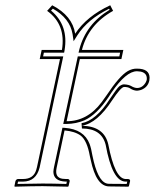

<svg xmlns="http://www.w3.org/2000/svg" viewBox="-20 -700 582 722"><path d="M192.9 -68.8Q185.1 -32.2 214.8 -27.8Q221.2 -26.9 227.5 -26.9H235.8Q242.2 -24.9 242.2 -19L237.8 0L235.8 2Q234.4 2 140.1 0Q104 0 35.6 2L34.2 0L38.1 -19Q41 -26.4 47.9 -26.9H66.9Q106 -26.9 116.2 -61Q117.7 -66.9 119.1 -71.8L205.6 -478H129.4L136.7 -512.2H212.9Q228.5 -607.9 157.2 -659.2L176.3 -680.2Q252.4 -640.6 262.7 -573.2Q306.2 -639.2 394.5 -680.2L405.3 -659.2Q312 -606.9 288.1 -512.2H443.8L436.5 -478H280.3L230.5 -244.1Q308.6 -244.1 362.3 -315.9Q370.6 -327.1 380.9 -341.8Q428.7 -414.1 460.4 -432.6Q477.5 -442.4 495.1 -441.9Q542 -441.9 542.5 -407.7Q542.5 -401.9 541.5 -397Q536.1 -371.6 510.3 -361.8Q502.4 -359.4 495.1 -358.9Q481.4 -359.4 468.3 -368.2Q460.9 -373 446.3 -373Q434.1 -371.6 401.9 -323.2Q345.7 -236.8 288.1 -227.1Q371.6 -225.6 387.2 -157.2Q411.6 -28.8 451.7 -26.9H459.5Q468.8 -26.9 469.2 -21Q469.2 -19.5 469.2 -19L464.8 0L462.4 2L389.6 1Q341.8 0 321.3 -98.1Q320.3 -103.5 317.9 -112.8Q307.6 -170.9 283.7 -189.9Q261.7 -206.1 222.7 -209.5ZM183.1 -71.3 214.8 -219.7 223.6 -219.2Q295.9 -213.9 316.9 -158.7Q323.2 -141.6 327.6 -114.7Q346.7 -20.5 380.4 -10.3Q385.3 -8.8 390.1 -8.8L456.5 -8.3L458.5 -17.1H451.7Q402.3 -18.1 377.4 -155.3Q362.3 -216.8 288.1 -216.8L286.6 -236.8Q340.8 -246.1 393.6 -328.6Q419.9 -368.2 428.7 -375.5Q438.5 -382.8 446.3 -382.8Q464.8 -381.8 474.1 -376Q484.9 -369.6 495.1 -369.1Q516.1 -369.1 528.3 -390.6Q530.8 -395.5 531.7 -398.9Q535.2 -424.8 509.3 -430.7Q502 -431.6 495.1 -432.1Q454.1 -432.1 399.4 -352.1Q394.5 -344.7 389.2 -336.4Q344.2 -268.6 297.4 -247.6Q266.6 -234.4 230.5 -233.9H217.8L272.5 -487.8H428.7L431.6 -502H275.4L278.3 -514.2Q303.2 -609.4 392.1 -663.1L390.1 -667Q309.6 -627.4 271 -567.4L256.8 -544.9L252.9 -571.8Q242.7 -631.3 178.7 -667.5L171.9 -660.2Q238.8 -604.5 222.7 -510.3L221.2 -502H145L142.1 -487.8H217.8L128.9 -69.8Q115.7 -17.6 66.9 -17.1Q64 -17.1 57.1 -17.1Q50.3 -17.1 47.9 -17.1L45.9 -8.3Q109.4 -9.8 140.1 -9.8Q174.8 -9.8 229.5 -8.3L231.4 -17.1H227.5Q181.6 -18.6 180.7 -53.7Q181.2 -62.5 183.1 -71.3Z"/></svg>

Font: Linux Biolinum Outline O
Style: Italic
Weight: 400
Italic angle: -12°
Designer: Philipp H. Poll
Foundry: Philipp H. Poll
Version: Version 0.6.2